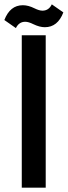

<svg xmlns="http://www.w3.org/2000/svg" viewBox="-60 -862 311 882"><path d="M40 0V-700H150V0ZM135 -813Q164 -813 178 -842L231 -805Q205 -737 146 -737Q122 -737 93 -751Q71 -762 56 -762Q27 -762 13 -733L-40 -770Q-14 -838 45 -838Q70 -838 98 -824Q120 -813 135 -813Z"/></svg>

Font: Bebas Neue
Style: Regular
Weight: 400
Designer: Ryoichi Tsunekawa
Foundry: Ryoichi Tsunekawa
Version: Version 1.400